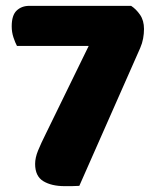

<svg xmlns="http://www.w3.org/2000/svg" viewBox="-20 -628 522 656"><path d="M428 -608Q445 -597 458.5 -577.5Q472 -558 472 -529Q472 -513 469 -496.5Q466 -480 459 -464L251 7Q237 8 224.5 8Q212 8 201 8Q156 8 128 -9Q100 -26 100 -68Q100 -89 110 -113.5Q120 -138 137 -172L283 -471H38Q32 -482 26 -500Q20 -518 20 -538Q20 -576 37 -592Q54 -608 80 -608Z"/></svg>

Font: Baloo 2 Latin ExtraBold
Style: Regular
Weight: 400
Designer: Sarang Kulkarni and Ek Type
Foundry: Ek Type
Version: Version 1.001